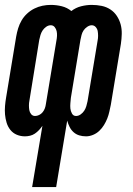

<svg xmlns="http://www.w3.org/2000/svg" viewBox="-22 -548 542 783"><path d="M109 215 151 -35Q145 -26 137 -17.5Q129 -9 120 -3Q111 3 100.5 5.5Q90 8 80 8Q62 8 46.5 1.5Q31 -5 20.5 -18Q10 -31 5 -47.5Q0 -64 -1.5 -81Q-3 -98 -1.5 -116Q0 -134 3 -151L44 -399Q47 -416 52 -432.5Q57 -449 66 -464.5Q75 -480 88.5 -492.5Q102 -505 118 -513Q134 -521 151 -524.5Q168 -528 185 -528Q208 -528 230 -522.5Q252 -517 269 -503Q287 -517 309 -522.5Q331 -528 352 -528Q373 -528 392.5 -524Q412 -520 428 -509.5Q444 -499 454.5 -483Q465 -467 470 -448.5Q475 -430 474.5 -409.5Q474 -389 471 -369L430 -121Q427 -107 424 -93Q421 -79 415.5 -65Q410 -51 402 -38Q394 -25 383 -14.5Q372 -4 357.5 2Q343 8 329 8Q314 8 301 4Q288 0 278 -9Q268 -18 262 -30Q256 -42 252 -56L207 215ZM121 -75Q129 -75 137.5 -79Q146 -83 152 -90.5Q158 -98 161 -106.5Q164 -115 165 -123L208 -382Q210 -392 210.5 -402Q211 -412 209 -421Q207 -430 201 -437.5Q195 -445 185 -445Q175 -445 166 -438.5Q157 -432 151.5 -423.5Q146 -415 143 -405Q140 -395 138 -385L98 -138Q96 -128 96 -118Q96 -108 97.5 -99Q99 -90 105 -82.5Q111 -75 121 -75ZM288 -75Q298 -75 307 -81.5Q316 -88 321.5 -96.5Q327 -105 330 -115Q333 -125 335 -135L376 -382Q378 -392 378 -402Q378 -412 376.5 -421Q375 -430 368.5 -437.5Q362 -445 352 -445Q343 -445 333.5 -438.5Q324 -432 318.5 -423.5Q313 -415 310.5 -405Q308 -395 306 -385L267 -149Q266 -138 265 -127Q264 -116 265 -105.5Q266 -95 271.5 -85Q277 -75 288 -75Z"/></svg>

Font: Iosevka Term Curly
Style: Bold Italic
Weight: 700
Italic angle: -9°
Designer: Belleve Invis
Foundry: Belleve Invis
Version: Version 32.3.0